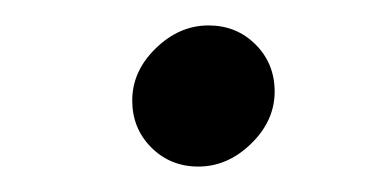

<svg xmlns="http://www.w3.org/2000/svg" viewBox="-20 -401 295 151"><path d="M84 -322Q84 -345 102.5 -363Q121 -381 144 -381Q166 -381 181 -366Q196 -351 196 -329Q196 -306 177.5 -288Q159 -270 136 -270Q114 -270 99 -285Q84 -300 84 -322Z"/></svg>

Font: Oak Sans
Style: Italic
Weight: 400
Italic angle: -9.49998°
Foundry: Erik Kennedy, Walven
Version: Version 1.000